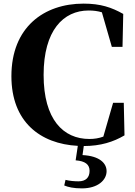

<svg xmlns="http://www.w3.org/2000/svg" viewBox="-20 -787 748 1061"><path d="M398 99C451 103 475 122 475 157C475 194 454 215 414 215C392 215 366 213 342 207L335 238C357 247 386 254 433 254C521 254 569 208 569 159C569 115 531 75 436 70L443 20C536 20 607 -3 668 -39L664 -219H605L551 -32C526 -23 502 -19 474 -19C330 -19 221 -126 221 -373C221 -619 330 -729 470 -729C496 -729 520 -726 543 -719L598 -528H657L661 -710C597 -746 536 -767 442 -767C222 -767 43 -636 43 -366C43 -114 202 8 410 19Z"/></svg>

Font: Noto Serif CJK SC Black
Style: Regular
Weight: 900
Designer: Ryoko NISHIZUKA 西塚涼子 (kana & ideographs); Frank Grießhammer (Latin, Greek & Cyrillic); Wenlong ZHANG 张文龙 (bopomofo); San
Foundry: Adobe
Version: Version 2.001;hotconv 1.1.0;makeotfexe 2.6.0